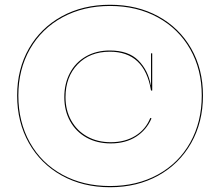

<svg xmlns="http://www.w3.org/2000/svg" viewBox="-20 -779 924 806"><path d="M832 -378Q832 -266 782.5 -178.5Q733 -91 644.5 -42Q556 7 442 7Q328 7 239.5 -42Q151 -91 101.5 -178.5Q52 -266 52 -378Q52 -489 101.5 -575.5Q151 -662 239.5 -710.5Q328 -759 442 -759Q556 -759 644.5 -710.5Q733 -662 782.5 -575.5Q832 -489 832 -378ZM827 -378Q827 -487 778.5 -572.5Q730 -658 642.5 -706Q555 -754 442 -754Q330 -754 242.5 -706.5Q155 -659 106 -573.5Q57 -488 57 -378Q57 -267 105.5 -180.5Q154 -94 241.5 -46Q329 2 442 2Q555 2 642.5 -46Q730 -94 778.5 -180.5Q827 -267 827 -378ZM614 -555H619V-399H614Q587 -562 441 -562Q357 -562 306 -509Q255 -456 255 -371Q255 -316 279 -273Q303 -230 346 -206Q389 -182 445 -182Q505 -182 548.5 -209Q592 -236 611 -284L616 -282Q595 -233 551 -205Q507 -177 445 -177Q387 -177 343 -201.5Q299 -226 274.5 -270Q250 -314 250 -371Q250 -428 273.5 -472.5Q297 -517 340.5 -542Q384 -567 441 -567Q519 -567 560.5 -525.5Q602 -484 613 -421H614Z"/></svg>

Font: Hepta Slab Hairline
Style: Regular
Weight: 400
Designer: Michael LaGattuta
Foundry: Michael LaGattuta
Version: Version 1.100; ttfautohint (v1.8) -l 8 -r 50 -G 200 -x 14 -D